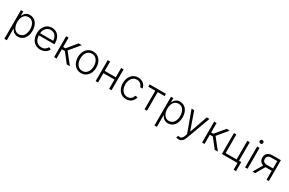

<svg xmlns="http://www.w3.org/2000/svg" viewBox="205 -2433 6544 4341"><g transform="rotate(30 3476.5 -262.5)"><path d="M82.4 204.5H146V-101.2H151.6C173.3 -51.1 220.2 11.4 319.2 11.4C452.8 11.4 543.7 -102.3 543.7 -271.3C543.7 -439.6 453.1 -552.9 318.2 -552.9C218 -552.9 173.7 -490.4 151.6 -441.4H143.8V-545.5H82.4ZM144.9 -272.4C144.9 -403.1 204.9 -495.4 311.4 -495.4C421.2 -495.4 480.1 -398.1 480.1 -272.4C480.1 -145.2 420.1 -46.5 311.4 -46.5C206 -46.5 144.9 -140.6 144.9 -272.4Z M903.1 11.4C1012.4 11.4 1085.9 -47.9 1110.8 -116.5L1050.8 -136C1029.8 -87 980.5 -46.5 903.1 -46.5C791.5 -46.5 720.9 -127.8 718 -253.9H1124.3V-285.2C1124.3 -467.3 1011.7 -552.9 893.5 -552.9C752.1 -552.9 654.5 -434.7 654.5 -269.5C654.5 -104 750.4 11.4 903.1 11.4ZM718.4 -309.7C725.1 -411.2 793.7 -495.4 893.5 -495.4C991.1 -495.4 1059.7 -414.8 1059.7 -309.7Z M1263.1 0H1326.3V-240.4H1405.2L1593.4 0H1675.1L1451.3 -283L1670.1 -545.5H1588.4L1385.7 -300.1H1326.3V-545.5H1263.1Z M1968.4 11.4C2109.7 11.4 2208.5 -104 2208.5 -270.2C2208.5 -437.5 2109.7 -552.9 1968.4 -552.9C1827.1 -552.9 1728.3 -437.5 1728.3 -270.2C1728.3 -104 1827.1 11.4 1968.4 11.4ZM1968.4 -46.5C1855.1 -46.5 1791.9 -148.1 1791.9 -270.2C1791.9 -392.4 1855.1 -495.4 1968.4 -495.4C2081.7 -495.4 2144.9 -392.4 2144.9 -270.2C2144.9 -148.1 2081.7 -46.5 1968.4 -46.5Z M2410.5 -545.5H2347.3V0H2410.5V-242.5H2698.9V0H2762.1V-545.5H2698.9V-302.2H2410.5Z M3143.1 11.4C3256.7 11.4 3336.6 -60.4 3351.2 -159.1H3287.3C3272.7 -89.5 3215.6 -46.5 3143.1 -46.5C3036.2 -46.5 2965.6 -139.6 2965.6 -272.4C2965.6 -404.5 3038.4 -495.4 3143.1 -495.4C3220.9 -495.4 3273.4 -445.3 3286.9 -383.5H3350.9C3335.9 -484.7 3251.4 -552.9 3142 -552.9C2999.3 -552.9 2902 -434.3 2902 -270.2C2902 -107.6 2996.4 11.4 3143.1 11.4Z M3441.8 -485.8H3624.3V0H3687.5V-485.8H3867.9V-545.5H3441.8Z M4000.4 204.5H4063.9V-101.2H4069.6C4091.3 -51.1 4138.1 11.4 4237.2 11.4C4370.7 11.4 4461.6 -102.3 4461.6 -271.3C4461.6 -439.6 4371.1 -552.9 4236.2 -552.9C4136 -552.9 4091.6 -490.4 4069.6 -441.4H4061.8V-545.5H4000.4ZM4062.9 -272.4C4062.9 -403.1 4122.9 -495.4 4229.4 -495.4C4339.1 -495.4 4398.1 -398.1 4398.1 -272.4C4398.1 -145.2 4338.1 -46.5 4229.4 -46.5C4123.9 -46.5 4062.9 -140.6 4062.9 -272.4Z M4624.6 204.5C4692.8 204.5 4742.9 165.5 4772 86.3L5003.2 -544.4L4934.3 -545.5L4772.4 -83.5H4767.4L4605.5 -545.5H4536.9L4737.6 5.3L4717.7 60.7C4687.5 143.1 4644.9 157.7 4580.6 137.4L4563.6 193.2C4576.3 199.2 4599.8 204.5 4624.6 204.5Z M5126.4 0H5189.6V-240.4H5268.5L5456.7 0H5538.4L5314.6 -283L5533.4 -545.5H5451.7L5248.9 -300.1H5189.6V-545.5H5126.4Z M6056.1 -545.5H5992.5V-59.7H5706.7V-545.5H5643.1V0H6050.8V176.5H6114V-60H6056.1Z M6249.3 0H6312.9V-545.5H6249.3ZM6281.6 -639.2C6307.5 -639.2 6329.2 -659.8 6329.2 -684.7C6329.2 -709.5 6307.5 -730.1 6281.6 -730.1C6255.7 -730.1 6234.4 -709.5 6234.4 -684.7C6234.4 -659.8 6255.7 -639.2 6281.6 -639.2Z M6808.6 0H6869V-545.5H6658.4C6540.5 -545.5 6475.5 -490.1 6475.5 -390.3C6475.5 -313.2 6512.8 -262.4 6581.7 -243.3L6441.1 0H6510.3L6646 -234.7H6651.6H6808.6ZM6808.6 -294.4H6651.6C6577.8 -294.4 6539.1 -326.3 6539.1 -390.3C6539.1 -454.2 6579.9 -486.5 6658.4 -486.9H6808.6Z"/></g></svg>

Font: Karasuma Gothic
Style: Light
Weight: 300
Designer: Rasmus Andersson / Ryoko Nishizuka
Foundry: rsms
Version: Version 1.00